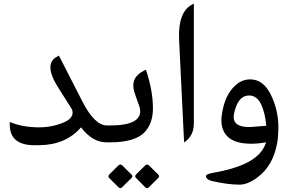

<svg xmlns="http://www.w3.org/2000/svg" viewBox="-20 -754 1543 1017"><path d="M547.4 -89.4Q547.4 -89.4 555.2 -89.4Q572.3 -89.4 572.3 -47.9V-44.9Q572.3 0 555.2 0H544.9Q469.2 0 409.2 -79.6Q328.6 13.7 188 15.1Q159.7 15.6 150.9 15.1Q31.7 9.8 31.7 -93.3V-107.9Q94.2 -81.5 176.3 -79.6Q254.4 -77.6 320.8 -106.9Q372.1 -129.9 363.3 -168.5Q362.3 -173.8 357.9 -180.2L289.6 -288.1Q208.5 -415 281.7 -453.6L292 -459.5L417 -215.3Q481.4 -89.4 547.4 -89.4Z M629.6 123.8 676.1 170.3Q685.5 179.7 676.7 188.6L627.4 237.3Q617.4 247.8 607.4 237.9L558.1 188.6Q549.8 179.7 559.8 169.2L606.3 123.2Q617.4 111.6 629.6 123.8ZM770.8 123.8 817.9 170.3Q827.3 179.7 818.4 188.6L769.1 237.3Q759.2 247.8 749.2 237.9L700.5 188.6Q691.1 179.7 702.1 168.6L748.1 123.2Q759.2 111.6 770.8 123.8ZM562 -89.4Q737.3 -89.4 721.2 -178.7Q719.2 -188.5 711.9 -208.5Q694.8 -254.9 690.4 -271Q669.9 -345.2 745.1 -380.9L752.9 -384.8Q790.5 -272.9 790 -179.2Q790 -104 749.5 -57.6Q699.7 0 562.5 0H550.3Q513.7 0 513.7 -44.9V-47.9Q513.7 -89.4 550.3 -89.4Z M997.6 -730 1006.8 -734.4V-100.6Q1006.8 -33.2 955.1 0.5L928.7 -543.5Q921.9 -690.4 997.6 -730Z M1343.3 186Q1291.5 224.1 1249.5 224.1Q1185.1 224.1 1102.1 204.6Q1074.2 197.8 1070.8 181.2Q1067.9 168.5 1109.9 161.1Q1315.4 126 1372.1 37.1Q1383.3 19 1389.6 -0.5Q1351.1 7.3 1308.1 7.3Q1210 6.8 1173.8 -43.9Q1146 -83.5 1154.8 -144.5Q1168.9 -249 1226.1 -301.3Q1261.7 -334 1306.6 -333.5Q1375 -333 1414.6 -252.4Q1455.1 -170.4 1454.6 -76.2Q1454.1 -29.8 1448.7 1Q1427.2 124 1343.3 186ZM1293 -248Q1238.8 -243.7 1219.7 -151.4Q1205.1 -78.6 1306.6 -81.1Q1320.3 -81.5 1390.6 -87.9Q1383.8 -159.2 1362.3 -203.1Q1337.9 -252 1293 -248Z"/></svg>

Font: Gandom FD-WOL
Style: FD-WOL
Weight: 400
Foundry: DejaVu fonts team - Redesigned by Saber Rastikerdar - Based on Samim Font
Version: Version 0.6